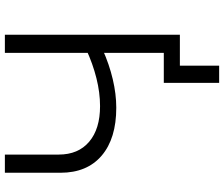

<svg xmlns="http://www.w3.org/2000/svg" viewBox="-84 -656 897 768"><g transform="rotate(-90 364.0 -271.5)"><path d="M317.7 -254.4Q194.5 -254.4 126 -312.8Q57.5 -371.2 57.5 -477.3V-700H130.2V-484.7Q130.2 -406.3 181.6 -362.8Q232.9 -319.3 324 -319.3Q377.9 -319.3 435.7 -333.8Q493.4 -348.2 551.5 -375.1L551.2 -309.4Q490.8 -282.3 431.4 -268.4Q372 -254.4 317.7 -254.4ZM417.1 157.1V-64.3H609.6V0H476.3L485.8 -20.3V157.1ZM536.9 0V-700H609.6V0Z"/></g></svg>

Font: Montserrat Alternates Thin
Style: Regular
Weight: 100
Designer: Julieta Ulanovsky
Foundry: Julieta Ulanovsky
Version: Version 9.000